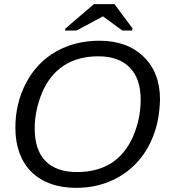

<svg xmlns="http://www.w3.org/2000/svg" viewBox="-20 -894 818 924"><path d="M458 -698Q592 -698 671 -621Q750 -545 750 -416Q748 -318 717.5 -239.5Q687 -161 633 -105.5Q579 -50 506 -20Q433 10 346 10Q277 10 222.5 -10Q168 -30 130.5 -67.5Q93 -105 73.5 -158.5Q54 -212 54 -280Q54 -396 105 -494Q157 -593 249 -645.5Q341 -698 458 -698ZM454 -623Q356 -623 288 -579Q220 -535 183 -449Q147 -363 147 -275Q147 -172 199 -119Q251 -66 351 -66Q446 -66 514 -108Q581 -150 619 -234Q657 -321 657 -414Q657 -516 604 -569.5Q551 -623 454 -623ZM618 -757 616 -747H569L476 -815H475L348 -747H293L295 -757L432 -874H531Z"/></svg>

Font: Libra Sans Modern
Style: Italic
Weight: 400
Italic angle: -12°
Foundry: Stefan Peev, Context Ltd
Version: Version 1.000